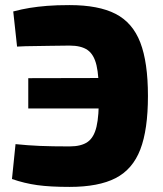

<svg xmlns="http://www.w3.org/2000/svg" viewBox="-20 -722 640 754"><path d="M253 -702Q367 -702 434 -667.5Q501 -633 531 -555Q561 -477 561 -345Q561 -213 531 -135Q501 -57 434 -22.5Q367 12 253 12Q177 12 126.5 5Q76 -2 27 -19L41 -156Q89 -151 136.5 -149Q184 -147 253 -147Q299 -147 324 -164.5Q349 -182 359 -224.5Q369 -267 368 -345Q369 -423 359 -465.5Q349 -508 324 -525.5Q299 -543 253 -543Q208 -543 174.5 -542Q141 -541 111.5 -541Q82 -541 47 -539L32 -677Q66 -686 97 -691Q128 -696 165 -699Q202 -702 253 -702ZM523 -416V-296H91V-415Z"/></svg>

Font: Exo 2 ExtraBold
Style: Regular
Weight: 800
Designer: Natanael Gama
Foundry: Natanael Gama
Version: Version 2.010